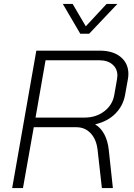

<svg xmlns="http://www.w3.org/2000/svg" viewBox="-20 -958 683 978"><path d="M165 -700H488Q556 -700 595 -667.5Q634 -635 634 -581Q634 -567 631 -552L617 -474Q607 -419 568 -379.5Q529 -340 466 -325L465 -324Q493 -308 511 -274.5Q529 -241 534 -195L555 0H499L477 -195Q471 -248 442 -279Q413 -310 369 -310H152L97 0H42ZM410 -359Q469 -359 511 -391Q553 -423 562 -474L576 -554Q578 -566 578 -573Q578 -608 553 -629.5Q528 -651 486 -651H212L161 -359ZM300 -938H350L417 -824L523 -938H578L434 -786H389Z"/></svg>

Font: Bai Jamjuree Light
Style: Italic
Weight: 300
Italic angle: -10°
Version: Version 1.000; ttfautohint (v1.6)